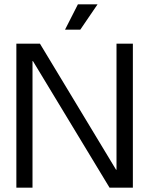

<svg xmlns="http://www.w3.org/2000/svg" viewBox="-20 -860 684 880"><path d="M55 0V-660H163L512 -82H514V-660H589V0H482L131 -580H129V0ZM348 -724H278L337 -840H427Z"/></svg>

Font: Bricolage Grotesque 96pt Light
Style: Regular
Weight: 300
Designer: Mathieu Triay
Foundry: Atelier Triay
Version: Version 1.001; ttfautohint (v1.8.4.7-5d5b);gftools[0.9.33.de